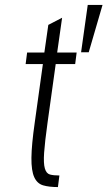

<svg xmlns="http://www.w3.org/2000/svg" viewBox="-20 -750 436 779"><path d="M90 -537 84 -490H154L121 -253Q108 -162 107.5 -109.5Q107 -57 119 -31Q131 -5 155 2Q179 9 215 9L221 -38Q197 -38 182.5 -42Q168 -46 162 -66.5Q156 -87 159 -130.5Q162 -174 173 -253L206 -490H285L291 -537H212L232 -678L176 -649L160 -537ZM309 -538H340L396 -730H336Z"/></svg>

Font: Secuela ExtLt
Style: Italic
Weight: 200
Italic angle: -8°
Designer: Fernando Haro
Foundry: deFharo
Version: Version 1.704